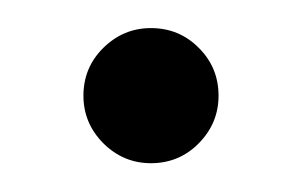

<svg xmlns="http://www.w3.org/2000/svg" viewBox="-20 -330 214 136"><path d="M39.1 -262.2Q39.1 -282.2 53.2 -296.1Q67.4 -310.1 86.9 -310.1Q106.9 -310.1 120.8 -296.1Q134.8 -282.2 134.8 -262.2Q134.8 -242.7 120.8 -228.5Q106.9 -214.4 86.9 -214.4Q67.4 -214.4 53.2 -228.5Q39.1 -242.7 39.1 -262.2Z"/></svg>

Font: Manjari Thin
Style: Regular
Weight: 100
Designer: Santhosh Thottingal <santhosh.thottingal@gmail.com>
Version: Version 2.000